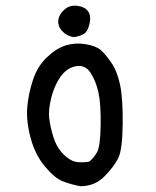

<svg xmlns="http://www.w3.org/2000/svg" viewBox="-20 -646 540 664"><path d="M257.8 -2Q226.6 -7.8 198.2 -18.6Q169.9 -29.3 135.7 -69.8Q101.6 -110.4 85.9 -168.9Q70.3 -227.5 74.2 -274.4Q78.1 -321.3 93.8 -369.1Q109.4 -417 142.6 -448.2Q175.8 -479.5 208 -489.3Q240.2 -499 275.9 -493.2Q311.5 -487.3 327.6 -473.6Q343.8 -460 364.7 -429.7Q385.7 -399.4 395.5 -351.6Q405.3 -303.7 404.3 -215.8Q403.3 -127.9 388.7 -98.6Q374 -69.3 340.8 -35.6Q307.6 -2 257.8 -2ZM288.1 -86.9Q303.7 -98.6 315.4 -119.1Q327.1 -139.6 328.1 -213.9Q329.1 -288.1 320.3 -327.1Q311.5 -366.2 293 -394.5Q274.4 -422.9 242.7 -417Q210.9 -411.1 189.5 -380.9Q168 -350.6 157.2 -307.6Q146.5 -264.6 150.4 -235.4Q154.3 -206.1 164.1 -173.8Q173.8 -141.6 191.9 -120.6Q210 -99.6 230 -90.3Q250 -81.1 288.1 -86.9ZM234.4 -517.6Q210.9 -521.5 195.3 -538.1Q179.7 -554.7 181.6 -575.2Q183.6 -595.7 202.1 -612.3Q220.7 -628.9 246.6 -626Q272.5 -623 284.2 -607.4Q295.9 -591.8 289.6 -563.5Q283.2 -535.2 267.6 -527.3Q252 -519.5 234.4 -517.6Z"/></svg>

Font: JasonHandwriting4
Style: Regular
Weight: 400
Version: Version 1.01.21